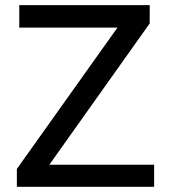

<svg xmlns="http://www.w3.org/2000/svg" viewBox="-20 -719 658 739"><path d="M44.9 0V-68.8L432.1 -612.8H54.2V-699.2H556.2V-628.9L169.9 -85H573.2V0Z"/></svg>

Font: Prompt
Style: Regular
Weight: 400
Designer: Katatrad Team
Foundry: CadsonDemak
Version: Version 1.000;PS 001.000;hotconv 1.0.88;makeotf.lib2.5.64775